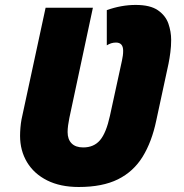

<svg xmlns="http://www.w3.org/2000/svg" viewBox="-20 -745 741 775"><path d="M297.9 9.8Q223.6 9.8 170.4 -16.8Q117.2 -43.5 89.1 -90.3Q61 -137.2 61 -196.8Q61 -211.9 62.5 -229.7Q64 -247.6 66.9 -263.2L164.1 -713.9H355L259.8 -268.1Q256.8 -253.9 254.9 -239.3Q252.9 -224.6 252.9 -211.9Q252.9 -182.6 269 -166.3Q285.2 -149.9 315.9 -149.9Q358.9 -149.9 383.8 -179.2Q408.7 -208.5 423.8 -277.8L472.2 -500Q474.6 -511.2 475.8 -520.3Q477.1 -529.3 477.1 -540Q477.1 -573.2 448.2 -573.2Q437.5 -573.2 428.7 -570.3Q419.9 -567.4 411.1 -562V-704.1Q469.7 -725.1 527.8 -725.1Q586.4 -725.1 617.4 -703.6Q648.4 -682.1 659.7 -649.7Q670.9 -617.2 670.9 -584Q670.9 -558.6 667.7 -534.2Q664.6 -509.8 660.2 -487.8L610.8 -258.8Q592.8 -172.4 555.7 -112.3Q518.6 -52.2 456.1 -21.2Q393.6 9.8 297.9 9.8Z"/></svg>

Font: Open Sans ExtraBold
Style: Italic
Weight: 800
Italic angle: -12°
Designer: Monotype Design Team
Foundry: Monotype Imaging Inc.
Version: Version 3.000; ttfautohint (v1.8.4)